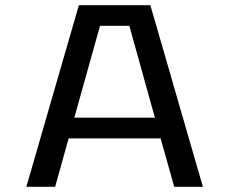

<svg xmlns="http://www.w3.org/2000/svg" viewBox="-20 -720 890 740"><path d="M651.5 0 599 -186.5H244.5L192.5 0H81.5L284 -700H559.5L762 0ZM365.5 -620.5 266.5 -266.5H577L478.5 -620.5Z"/></svg>

Font: League Mono Wide
Style: Regular
Weight: 400
Width: 8
Designer: Tyler Finck
Foundry: The League of Moveable Type / Tyler Finck
Version: Version 2.210